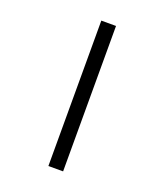

<svg xmlns="http://www.w3.org/2000/svg" viewBox="-150 -847 882 1030"><g transform="rotate(20 291.0 -332.0)"><path d="M249 -747.1H333V83H249Z"/></g></svg>

Font: Sarina
Style: Regular
Weight: 400
Designer: James Grieshaber
Foundry: James Grieshaber
Version: Version 1.001